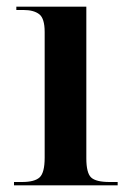

<svg xmlns="http://www.w3.org/2000/svg" viewBox="-20 -556 387 576"><path d="M22 0H333V-10H309Q268 -10 253.5 -23.5Q239 -37 239 -81V-536H29V-526H51Q81 -526 97.5 -513.5Q114 -501 114 -460V-83Q114 -38 99 -24Q84 -10 46 -10H22Z"/></svg>

Font: Noto Serif Display Semi
Style: Regular
Weight: 600
Designer: Monotype Design Team
Foundry: Monotype Imaging Inc.
Version: Version 1.900